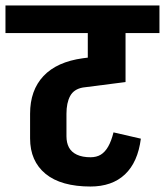

<svg xmlns="http://www.w3.org/2000/svg" viewBox="-45 -673 603 702"><path d="M-25 -552V-653H538V-552ZM285 9V-98Q308 -98 323.5 -107.5Q339 -117 350.5 -137Q362 -157 370 -189L470 -166Q459 -80 412 -35.5Q365 9 285 9ZM287 9Q178 9 121.5 -37.5Q65 -84 65 -167L198 -175Q198 -151 207 -134Q216 -117 236 -107.5Q256 -98 287 -98ZM65 -166V-258H198V-174ZM65 -257Q65 -343 114 -395Q163 -447 258 -460V-353Q225 -347 211.5 -322Q198 -297 198 -257ZM258 -353V-460L414 -480V-373ZM276 -445V-630H414V-445Z"/></svg>

Font: Akshar Light SemiBold
Style: Regular
Weight: 600
Version: Version 1.100